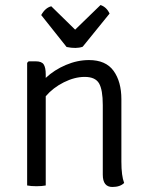

<svg xmlns="http://www.w3.org/2000/svg" viewBox="-20 -738 585 764"><path d="M463 -343V-95Q463 -38 474 -10Q458 6 427 6Q389 6 389 -43V-320Q389 -381 374 -406.5Q359 -432 317 -432Q277 -432 234 -410.5Q191 -389 162 -355V0Q147 3 125 3Q103 3 88 0V-488L94 -494H122Q146 -494 154 -481.5Q162 -469 162 -442V-428Q196 -460 242 -479.5Q288 -499 334 -499Q401 -499 432 -456Q463 -413 463 -343ZM184 -713 279 -620 380 -718Q404 -710 416 -684L309 -552Q284 -543 245 -551L144 -678Q160 -707 184 -713Z"/></svg>

Font: Signika
Style: Light
Weight: 300
Designer: Anna Giedrys
Foundry: Anna Giedrys
Version: Version 1.001